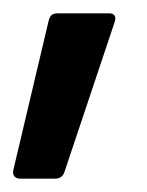

<svg xmlns="http://www.w3.org/2000/svg" viewBox="-28 -177 221 288"><path d="M2 91H55C62 91 67 87 69 80L144 -144C147 -153 143 -157 136 -157H58C51 -157 47 -154 45 -146L-8 78C-10 86 -5 91 2 91Z"/></svg>

Font: Barlow Condensed SemiBold
Style: Italic
Weight: 600
Width: 3
Italic angle: -7°
Designer: Jeremy Tribby
Foundry: Tribby Type
Version: Version 1.422;hotconv 1.0.109;makeotfexe 2.5.65596